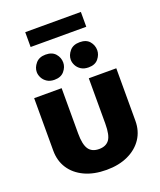

<svg xmlns="http://www.w3.org/2000/svg" viewBox="-160 -965 900 1083"><g transform="rotate(-20 290.0 -423.5)"><path d="M209 -500V-228Q209 -162 228.5 -133.5Q248 -105 291 -105Q332 -105 352 -131.5Q372 -158 372 -228V-500H537V-185Q537 -124 506.5 -78Q476 -32 420.5 -6Q365 20 291 20Q215 20 159.5 -6Q104 -32 74 -78Q44 -124 44 -185V-500ZM108 -633Q108 -660 128.5 -684.5Q149 -709 188 -709Q227 -709 247 -686Q267 -663 267 -633Q267 -606 247 -582Q227 -558 188 -558Q162 -558 144 -569.5Q126 -581 117 -598.5Q108 -616 108 -633ZM312 -633Q312 -660 332.5 -684.5Q353 -709 393 -709Q432 -709 451.5 -686Q471 -663 471 -633Q471 -606 451.5 -582Q432 -558 393 -558Q366 -558 348 -569.5Q330 -581 321 -598.5Q312 -616 312 -633ZM124 -867H458V-778H124Z"/></g></svg>

Font: Moderustic
Style: Bold
Weight: 700
Designer: Tural Alisoy
Foundry: TAFT Foundry
Version: Version 2.120